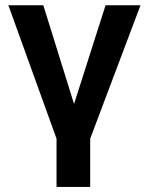

<svg xmlns="http://www.w3.org/2000/svg" viewBox="-20 -533 572 738"><path d="M12.2 -512.7H146.5L264.6 -133.3L385.7 -512.7H520L326.7 0V185.5H197.3V0Z"/></svg>

Font: Voltera
Style: Bold
Weight: 700
Designer: Bernd Montag
Version: Version 1.301